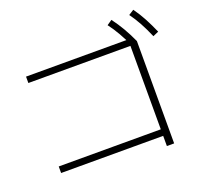

<svg xmlns="http://www.w3.org/2000/svg" viewBox="-150 -1024 1299 1241"><g transform="rotate(-20 500.0 -404.0)"><path d="M792 47V-23H90V-68H792V-642H90V-686H822L842 -657V47ZM804 -638Q777 -694 752.5 -737Q728 -780 699 -818L734 -842Q766 -799 792 -754.5Q818 -710 842 -657ZM953 -650Q929 -706 905 -750Q881 -794 853 -832L889 -855Q920 -812 944.5 -766Q969 -720 992 -667Z"/></g></svg>

Font: M PLUS 1 Light
Style: Regular
Weight: 300
Designer: Coji Morishita
Foundry: UNDERFOREST DESIGN
Version: Version 1.001